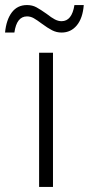

<svg xmlns="http://www.w3.org/2000/svg" viewBox="-77 -741 352 761"><path d="M78 0V-532H133V0ZM167 -612Q147 -612 129.5 -621Q112 -630 89 -647Q69 -662 56.5 -669Q44 -676 30 -676Q-11 -676 -20 -612H-57Q-52 -663 -30 -692Q-8 -721 30 -721Q51 -721 67.5 -712Q84 -703 108 -686Q127 -671 140.5 -664Q154 -657 167 -657Q208 -657 218 -721H255Q251 -669 227.5 -640.5Q204 -612 167 -612Z"/></svg>

Font: Noto Sans UI NarrowLight
Style: Regular
Weight: 300
Width: 4
Designer: Monotype Design Team
Foundry: Monotype Imaging Inc.
Version: Version 1.001